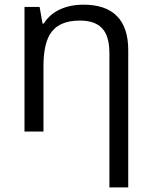

<svg xmlns="http://www.w3.org/2000/svg" viewBox="-20 -566 652 826"><path d="M323.7 -477.5Q276.4 -477.5 244.4 -462.6Q212.4 -447.8 193.8 -417Q167 -369.6 167 -281.2V0H85.4V-536.1H150.4L163.1 -464.4H168Q193.4 -504.9 237.8 -525.4Q282.2 -545.9 338.9 -545.9Q435.1 -545.9 483.4 -496.6Q531.7 -447.3 531.7 -350.1V240.2H450.7V-337.4Q450.7 -410.2 419.7 -443.8Q388.7 -477.5 323.7 -477.5Z"/></svg>

Font: Viking Open Sans
Style: Regular
Weight: 400
Foundry: Ascender Corporation
Version: Version 2.001